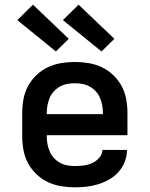

<svg xmlns="http://www.w3.org/2000/svg" viewBox="-20 -793 640 821"><path d="M300 8Q270 8 240.5 3Q211 -2 184.5 -14.5Q158 -27 136 -48Q114 -69 100 -95Q86 -121 80.5 -150.5Q75 -180 75 -210V-310Q75 -340 80.5 -369.5Q86 -399 100 -425Q114 -451 136 -472Q158 -493 184.5 -505.5Q211 -518 240.5 -523Q270 -528 300 -528Q330 -528 359.5 -523Q389 -518 415.5 -505.5Q442 -493 464 -472Q486 -451 500 -425Q514 -399 519.5 -369.5Q525 -340 525 -310V-215H180V-210Q180 -193 183 -177Q186 -161 192.5 -145.5Q199 -130 210.5 -117.5Q222 -105 236.5 -97Q251 -89 267.5 -86Q284 -83 300 -83Q319 -83 338 -85.5Q357 -88 374 -95.5Q391 -103 404 -118Q417 -133 418 -152H523Q523 -126 513.5 -101.5Q504 -77 487 -58Q470 -39 447.5 -26Q425 -13 401 -5.5Q377 2 351.5 5Q326 8 300 8ZM180 -305H420V-310Q420 -327 417 -343Q414 -359 407.5 -374.5Q401 -390 389.5 -402.5Q378 -415 363.5 -423Q349 -431 333 -434Q317 -437 300 -437Q283 -437 267 -434Q251 -431 236.5 -423Q222 -415 210.5 -402.5Q199 -390 192.5 -374.5Q186 -359 183 -343Q180 -327 180 -310ZM414 -573 249 -707 316 -773 469 -627ZM219 -573 54 -707 121 -773 274 -627Z"/></svg>

Font: Iosevka Semibold Extended
Style: Regular
Weight: 600
Width: 7
Monospace: yes
Designer: Belleve Invis
Foundry: Belleve Invis
Version: Version 32.5.0; ttfautohint (v1.8.4)